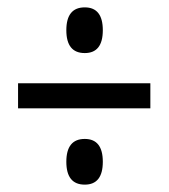

<svg xmlns="http://www.w3.org/2000/svg" viewBox="-20 -613 459 521"><path d="M210 -469Q259 -469 259 -531Q259 -593 210 -593Q160 -593 160 -531Q160 -469 210 -469ZM29 -319H388V-387H29ZM210 -112Q259 -112 259 -174Q259 -236 210 -236Q160 -236 160 -174Q160 -112 210 -112Z"/></svg>

Font: Noto Sans Display Condensed
Style: Regular
Weight: 400
Width: 3
Designer: Monotype Design Team
Foundry: Monotype Imaging Inc.
Version: Version 1.900